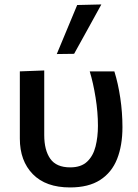

<svg xmlns="http://www.w3.org/2000/svg" viewBox="-20 -810 606 842"><path d="M287 12Q181 12 124 -46.2Q67 -104.5 67 -202V-497L174 -501V-217.5Q174 -151.5 200.5 -113.8Q227 -76 288 -76Q335.5 -76 362 -101Q388.5 -126 399 -167.5Q409.5 -209 409.5 -258.5Q409.5 -318 399.2 -382Q389 -446 373.5 -497H481.5Q498 -444.5 507.5 -380.5Q517 -316.5 517 -252.5Q517 -172 493.5 -112.8Q470 -53.5 419.2 -20.8Q368.5 12 287 12ZM229 -573Q273.5 -679.5 318.5 -788L424.5 -790.5Q394 -735 364.5 -681.5Q334.5 -627.5 305 -574Z"/></svg>

Font: Heraclito Medium
Style: Regular
Weight: 500
Designer: Kostas Bartsokas (font) & Cristiano Sobral (main changes)
Foundry: Kostas Bartsokas (font) & Cristiano Sobral (main changes)
Version: Version 1.00;July 8, 2020;FontCreator 13.0.0.2655 64-bit